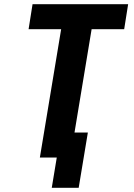

<svg xmlns="http://www.w3.org/2000/svg" viewBox="-20 -755 640 920"><path d="M357 145H228L252 0H171L273 -615H117L136 -735H594L575 -615H419L337 -120H401Z"/></svg>

Font: Iosevka Heavy Extended Oblique
Style: Regular
Weight: 900
Width: 7
Italic angle: -9°
Monospace: yes
Designer: Belleve Invis
Foundry: Belleve Invis
Version: Version 32.5.0; ttfautohint (v1.8.4)